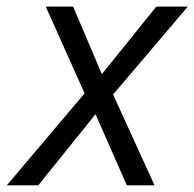

<svg xmlns="http://www.w3.org/2000/svg" viewBox="-57 -555 582 575"><path d="M-36.6 0 196.3 -275.4 80.1 -535.2H162.1L248 -333L411.1 -535.2H505.4L281.7 -272L405.8 0H322.8L229 -212.9L57.6 0Z"/></svg>

Font: Open Sans
Style: Italic
Weight: 400
Italic angle: -12°
Designer: Monotype Design Team
Foundry: Monotype Imaging Inc.
Version: Version 3.000; ttfautohint (v1.8.4)